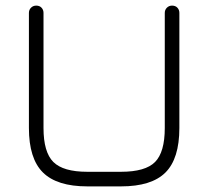

<svg xmlns="http://www.w3.org/2000/svg" viewBox="-20 -664 742 684"><path d="M291 0Q183 0 133 -49.5Q83 -99 83 -208V-618Q83 -629 90.5 -636.5Q98 -644 109 -644Q121 -644 128 -636.5Q135 -629 135 -618V-208Q135 -122 170 -87Q205 -52 291 -52H411Q498 -52 532.5 -87Q567 -122 567 -208V-618Q567 -629 574.5 -636.5Q582 -644 593 -644Q605 -644 612 -636.5Q619 -629 619 -618V-208Q619 -99 569.5 -49.5Q520 0 411 0Z"/></svg>

Font: Jura
Style: Regular
Weight: 400
Designer: Daniel Johnson, Alexei Vanyashin
Foundry: Daniel Johnson
Version: Version 5.103